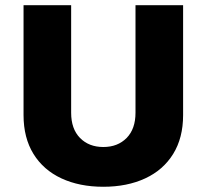

<svg xmlns="http://www.w3.org/2000/svg" viewBox="-20 -700 790 734"><path d="M70 -260Q70 -173 108 -111.5Q146 -50 215 -18Q284 14 375 14Q466 14 535 -18Q604 -50 642 -111.5Q680 -173 680 -260V-680H498V-269Q498 -207 464 -172.5Q430 -138 375 -138Q320 -138 286 -172.5Q252 -207 252 -269V-680H70Z"/></svg>

Font: Catamaran
Style: Regular
Weight: 900
Designer: Pria Ravichandran
Version: Version 1.001;PS 001.000;hotconv 1.0.70;makeotf.lib2.5.58329